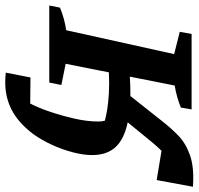

<svg xmlns="http://www.w3.org/2000/svg" viewBox="-42 -544 740 715"><g transform="rotate(90 327.5 -186.0)"><path d="M-10 0 -2 -40Q40 -57 82 -63L171 -465L88 -486L96 -530H377L370 -490Q353 -483 332.5 -477Q312 -471 288 -467L255 -300Q287 -302 312 -302Q319 -302 327 -302L422 -422Q446 -453 475 -481Q504 -509 549 -524.5Q594 -540 665 -535L640 -400L531 -418Q516 -403 497 -380L425 -292Q488 -279 517.5 -246.5Q547 -214 547 -160Q547 -128 537 -89Q527 -50 509.5 -11.5Q492 27 470 58Q429 113 381.5 138.5Q334 164 277 164Q268 164 258.5 163.5Q249 163 240 162L258 70Q281 70 304.5 70.5Q328 71 355 71Q370 43 385 -1Q400 -45 411 -93Q422 -141 422 -182Q422 -197 419 -207Q357 -223 278 -223Q260 -223 239 -222L207 -61L286 -45L277 0Z"/></g></svg>

Font: Piazzolla SC SemiBold
Style: Italic
Weight: 600
Italic angle: -11.3°
Designer: Juan Pablo del Peral
Foundry: Huerta Tipografica
Version: Version 1.330